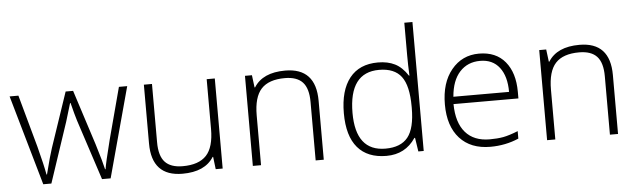

<svg xmlns="http://www.w3.org/2000/svg" viewBox="-48 -939 3734 1127"><g transform="rotate(-5 1818.5 -375.0)"><path d="M513.2 0 397 -355Q385.7 -391.1 368.2 -460.9H365.2L333 -354L214.8 0H167L15.1 -530.8H66.9L151.9 -223.1Q181.6 -108.9 190.9 -55.2H193.8Q222.7 -169.4 235.8 -207L345.2 -530.8H389.2L493.2 -208Q528.3 -93.3 536.1 -56.2H539.1Q543 -87.9 578.1 -226.1L659.2 -530.8H708L564 0Z M854 -530.8V-187Q854 -106.9 887.7 -70.6Q921.4 -34.2 992.2 -34.2Q1086.9 -34.2 1131.6 -82Q1176.3 -129.9 1176.3 -237.8V-530.8H1224.1V0H1183.1L1174.3 -73.2H1171.4Q1119.6 9.8 987.3 9.8Q806.2 9.8 806.2 -184.1V-530.8Z M1772 0V-344.2Q1772 -424.3 1738.3 -460.7Q1704.6 -497.1 1633.8 -497.1Q1538.6 -497.1 1494.4 -449Q1450.2 -400.9 1450.2 -293V0H1401.9V-530.8H1442.9L1452.1 -458H1455.1Q1506.8 -541 1639.2 -541Q1819.8 -541 1819.8 -347.2V0Z M2189 -497.1Q2012.2 -497.1 2011.7 -258.8Q2011.7 -33.2 2187 -33.2Q2276.9 -33.2 2318.8 -85.4Q2360.8 -137.7 2360.8 -257.8V-266.1Q2360.8 -389.2 2319.8 -443.1Q2278.8 -497.1 2189 -497.1ZM2186 -541Q2243.7 -541 2285.6 -520Q2327.6 -499 2360.8 -448.2H2363.8Q2360.8 -509.8 2360.8 -568.8V-759.8H2408.7V0H2377L2364.7 -81.1H2360.8Q2300.3 9.8 2189 9.8Q2077.6 9.8 2019.3 -58.6Q1960.9 -127 1960.9 -261.2Q1960.9 -395.5 2018.6 -468.3Q2076.2 -541 2186 -541Z M2609.9 -301.8H2938Q2938 -394 2897.9 -446Q2857.9 -498 2784.2 -498Q2710.4 -498 2664.1 -447.5Q2617.7 -397 2609.9 -301.8ZM2989.3 -297.9V-258.8H2606.9Q2607.9 -149.4 2658 -91.8Q2708 -34.2 2801.3 -34.2Q2846.7 -34.2 2881.1 -40.5Q2915.5 -46.9 2968.3 -67.9V-23.9Q2890.6 9.8 2801.3 9.8Q2685.5 9.8 2620.8 -61.5Q2556.2 -132.8 2556.2 -260.7Q2556.2 -388.7 2618.9 -464.8Q2681.6 -541 2781.2 -541Q2880.9 -541 2935.1 -475.6Q2989.3 -410.2 2989.3 -297.9Z M3505.9 0V-344.2Q3505.9 -424.3 3472.2 -460.7Q3438.5 -497.1 3367.7 -497.1Q3272.5 -497.1 3228.3 -449Q3184.1 -400.9 3184.1 -293V0H3135.7V-530.8H3176.8L3186 -458H3189Q3240.7 -541 3373 -541Q3553.7 -541 3553.7 -347.2V0Z"/></g></svg>

Font: OpenSans-Light
Style: Regular
Weight: 300
Foundry: Ascender Corporation
Version: Version 1.10